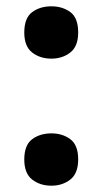

<svg xmlns="http://www.w3.org/2000/svg" viewBox="-20 -576 325 609"><path d="M57 -70Q57 -115.8 82 -134.4Q107 -153 143 -153Q178.1 -153 203 -134.5Q228 -116 228 -70.4Q228 -26 203 -6.5Q178.1 13 143 13Q107 13 82 -6.5Q57 -26.1 57 -70ZM57 -472.8Q57 -519 82 -537.5Q107 -556 143 -556Q178.1 -556 203 -537.7Q228 -519.4 228 -473Q228 -429 203 -409.5Q178.1 -390 143 -390Q107 -390 82 -409.5Q57 -428.9 57 -472.8Z"/></svg>

Font: Noto Sans Canadian Aboriginal
Style: Regular
Weight: 400
Designer: Monotype Design Team, Typotheque's Kevin King
Foundry: Monotype Imaging Inc.
Version: Version 2.002